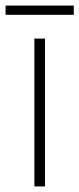

<svg xmlns="http://www.w3.org/2000/svg" viewBox="-41 -760 284 687"><path d="M223 -740H-21V-707H223ZM120 -93V-622H82V-93Z"/></svg>

Font: Noto Sans Kannada UI SemiCondensed ExtraLight
Style: Regular
Weight: 200
Width: 4
Designer: Jelle Bosma - Monotype Design Team
Foundry: Monotype Imaging Inc.
Version: Version 2.005